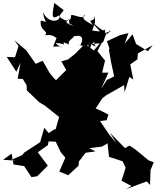

<svg xmlns="http://www.w3.org/2000/svg" viewBox="-20 -1173 1065 1305"><path d="M985 -825 905 -874 881 -939 828 -878 853 -948 798 -935 707 -893 724 -843 720 -837 735 -750 756 -654 706 -629 667 -568 717 -679H674L694 -761L642 -826L689 -915L618 -830L558 -875L490 -807L443 -769L397 -756L430 -697L359 -626L407 -584L353 -635L318 -676L270 -760L223 -739L156 -834L165 -825L77 -900L106 -860L82 -784L26 -786L91 -685L120 -747L100 -638L135 -636L161 -594L162 -559L248 -477L284 -456L382 -378L358 -294H349L311 -268L281 -305L253 -207L145 -136L130 -118L57 -87L86 -81L1 -87L59 -129L72 -55L144 -44L194 31L233 25L305 -47L237 -138L306 -187L310 -212L400 -208L450 -282L390 -224L357 -214L392 -140L424 -101L383 -7L444 18L514 -47L516 -75L562 -135L629 -144L587 -166L674 -177L711 -199L721 -107L813 -77L834 -33L806 55L873 91L838 112L977 60L1000 84L1003 -17L1025 -70L990 -83L908 -151L860 -184L830 -166L727 -271L772 -199L722 -259L660 -350L705 -356L717 -394L671 -418L630 -436L676 -505L701 -525L821 -593L834 -608L826 -628L822 -613L827 -546L859 -650L886 -633L865 -735L914 -770L917 -810L1018 -866ZM624 -1069C622 -1008 566 -1059 612 -1003C556 -1033 530 -1047 556 -1075C556 -1030 468 -1084 463 -1068C462 -1007 423 -1063 449 -1040C458 -946 464 -920 513 -930C567 -926 517 -842 522 -869C573 -839 585 -904 584 -829C623 -905 564 -834 646 -912C578 -875 677 -830 596 -874C705 -881 671 -875 701 -940C700 -968 748 -947 723 -967C726 -943 686 -923 695 -979C690 -939 629 -1008 602 -1025C669 -942 681 -959 607 -965L626 -1023ZM386 -1069C395 -1022 304 -1010 272 -1093C282 -1008 318 -1021 257 -1033C248 -959 315 -965 286 -933C364 -946 361 -889 371 -933C332 -822 327 -867 397 -855C417 -844 377 -856 358 -881C438 -877 410 -850 411 -905C399 -880 413 -890 447 -870C441 -909 482 -902 498 -953C489 -941 407 -1052 480 -996C408 -1028 432 -1015 449 -1048C433 -1002 353 -1087 382 -1070C320 -1026 339 -1086 349 -1153L413 -1104Z"/></svg>

Font: Hussar Lance
Style: ExBd
Weight: 700
Foundry: Cannot Into Space Fonts, PlusOne Fonts
Version: Version 2.270